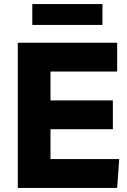

<svg xmlns="http://www.w3.org/2000/svg" viewBox="-20 -919 619 939"><path d="M553 -569H227V-428H532V-287H227V-141H563L553 0H67V-710H553ZM138 -899H481V-797H138Z"/></svg>

Font: Livvic
Style: Bold
Weight: 700
Designer: Jacques Le Bailly, Baron von Fonthausen
Version: Version 1.001; ttfautohint (v1.8.2)